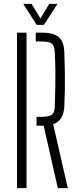

<svg xmlns="http://www.w3.org/2000/svg" viewBox="-20 -968 404 988"><path d="M277.5 0 204.5 -321.5H168V-367H195.5Q233.5 -367 247.5 -378.5Q261.5 -390 262 -421Q263.5 -475.5 264.5 -518Q265.5 -560.5 265 -602.8Q264.5 -645 262 -699.5Q260.5 -731.5 247 -743Q233.5 -754.5 196.5 -754.5H164V-800H196.5Q256 -800 282.8 -776.5Q309.5 -753 311 -698.5Q313 -643 313.8 -596.5Q314.5 -550 313.8 -507.8Q313 -465.5 311 -422Q308 -347.5 253.5 -329L329 0ZM67.5 0V-800H116.5V0ZM169 -840 99.5 -948H142.5L188 -873L233.5 -948H276L206 -840Z"/></svg>

Font: Big Shoulders Stencil Text ExtraLight
Style: Regular
Weight: 250
Version: Version 2.001